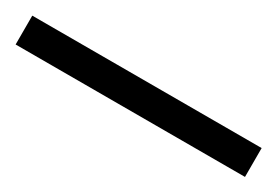

<svg xmlns="http://www.w3.org/2000/svg" viewBox="-16 -960 490 340"><g transform="rotate(30 229.5 -789.5)"><path d="M-5 -760V-819H464V-760Z"/></g></svg>

Font: Noto Serif Telugu
Style: Regular
Weight: 400
Designer: Jelle Bosma - Monotype Design Team
Foundry: Monotype Imaging Inc.
Version: Version 2.003